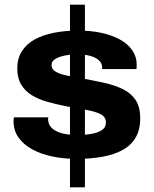

<svg xmlns="http://www.w3.org/2000/svg" viewBox="-20 -750 660 823"><path d="M280 53V-730H344V53ZM309 -69Q252 -69 203 -79.5Q154 -90 117 -110.5Q80 -131 59 -161Q38 -191 38 -231Q38 -236 38.5 -240Q39 -244 40 -247H187Q187 -245 186.5 -242.5Q186 -240 186 -238Q187 -214 204.5 -199Q222 -184 250.5 -177.5Q279 -171 311 -171Q340 -171 368.5 -175.5Q397 -180 415.5 -191.5Q434 -203 434 -225Q434 -249 411.5 -260.5Q389 -272 350 -279Q311 -286 261 -295Q221 -303 183.5 -313.5Q146 -324 117 -341.5Q88 -359 71 -387Q54 -415 54 -456Q54 -499 73.5 -530Q93 -561 128 -580.5Q163 -600 211 -609.5Q259 -619 316 -619Q368 -619 413 -609.5Q458 -600 492.5 -581.5Q527 -563 546.5 -535Q566 -507 566 -472Q566 -467 565.5 -461.5Q565 -456 565 -454H418V-460Q418 -479 404 -491.5Q390 -504 366.5 -510.5Q343 -517 313 -517Q297 -517 277.5 -515Q258 -513 240.5 -507.5Q223 -502 212 -493.5Q201 -485 201 -471Q201 -452 220.5 -441.5Q240 -431 272.5 -425Q305 -419 342 -412Q386 -404 428.5 -394.5Q471 -385 505.5 -368.5Q540 -352 560.5 -322.5Q581 -293 581 -243Q581 -194 561.5 -160.5Q542 -127 505.5 -107Q469 -87 419 -78Q369 -69 309 -69Z"/></svg>

Font: Archivo SemiExpanded
Style: Bold
Weight: 700
Width: 6
Designer: Hector Gatti
Foundry: Omnibus-Type
Version: Version 2.001